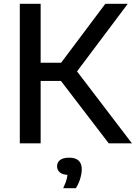

<svg xmlns="http://www.w3.org/2000/svg" viewBox="-20 -760 720 1018"><path d="M556.5 0 267 -378 538.5 -740H657.5L376.5 -365.5L378.5 -394.5L679.5 0ZM85 0V-740H195.5V0ZM178.5 -331V-427.5H315.5V-331ZM315 238Q329.5 207.5 334.5 185.8Q339.5 164 339.5 142.5L357 167.5H348Q314 167.5 298.2 154.8Q282.5 142 282.5 121.5Q282.5 101 298.5 88.5Q314.5 76 347 76Q381 76 397.2 91.8Q413.5 107.5 413.5 137Q413.5 160 405.2 187.5Q397 215 382 238Z"/></svg>

Font: Encode Sans SemiExpanded Medium
Style: Regular
Weight: 500
Width: 6
Designer: Multiple Designers
Foundry: Impallari Type
Version: Version 3.002